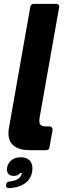

<svg xmlns="http://www.w3.org/2000/svg" viewBox="-20 -783 350 1001"><path d="M238 -16Q237 0 219 0H136Q81 0 52.5 -22.5Q24 -45 24 -89Q24 -107 27 -118L138 -747Q141 -763 157 -763H272Q281 -763 285.5 -757.5Q290 -752 288 -743L186 -167Q185 -162 185 -153Q185 -136 194 -130Q203 -124 218 -124H238Q246 -124 250.5 -118.5Q255 -113 254 -104ZM28 198Q19 198 14.5 193.5Q10 189 12 182V179Q15 163 32 163Q77 158 89 133Q94 126 94 119H86Q75 134 52 134Q35 134 25.5 125Q16 116 16 99Q18 71 37.5 54Q57 37 88 37Q118 37 133.5 52.5Q149 68 149 93Q149 140 117.5 167Q86 194 30 198Z"/></svg>

Font: Open Sauce Two ExtraBold Italic
Style: Regular
Weight: 800
Italic angle: -10°
Designer: Alfredo Marco Pradil
Foundry: Creative Sauce Fz LLC
Version: Version 1.477